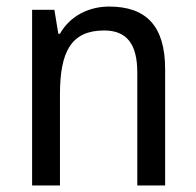

<svg xmlns="http://www.w3.org/2000/svg" viewBox="-20 -566 599 586"><path d="M313 -546C252 -546 194 -518 163 -463H158L146 -536H78V0H163V-278C163 -408 197 -473 298 -473C368 -473 399 -430 399 -345V0H484V-355C484 -487 426 -546 313 -546Z"/></svg>

Font: Noto Sans Devanagari SemiCondensed
Style: Regular
Weight: 400
Width: 4
Designer: Jelle Bosma - Monotype Design Team
Foundry: Monotype Imaging Inc.
Version: Version 2.004